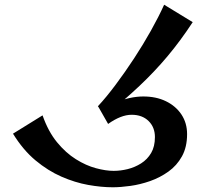

<svg xmlns="http://www.w3.org/2000/svg" viewBox="-20 -786 866 813"><path d="M457.8 7Q409 7 353.2 -3Q297.5 -13 240.2 -38Q183 -63 130.2 -107Q77.5 -151 35 -220L160.2 -297.5Q184 -229.5 221.2 -184Q258.5 -138.5 301.4 -111.8Q344.2 -85 386.1 -73.8Q428 -62.5 461.2 -62.5Q490.5 -62.5 520.8 -70Q551 -77.5 577.5 -94.2Q604 -111 620 -138.2Q636 -165.5 636 -205.5Q636 -247.2 609.1 -273.6Q582.2 -300 537.4 -300Q492.5 -300 437.8 -261.2L395.2 -336L469.2 -351.8Q530.5 -377.2 585.5 -377.5Q640.5 -377.8 682.5 -357.4Q724.5 -337 748.4 -301Q772.2 -265 772.2 -218Q772.2 -163.2 750.5 -124Q728.8 -84.8 693.1 -59.4Q657.5 -34 615.4 -19.2Q573.2 -4.5 531.9 1.2Q490.5 7 457.8 7ZM423.2 -295.2 394.5 -336Q430.8 -375 470.1 -427.8Q509.5 -480.5 547.9 -539Q586.2 -597.5 619.1 -656.2Q652 -715 675 -766L796 -692.2Q744.2 -613.2 689.5 -548Q634.8 -482.8 570.2 -421.9Q505.8 -361 423.2 -295.2Z"/></svg>

Font: Marhey Light
Style: Regular
Weight: 300
Designer: Nur Syamsi & Bustanul Arifin
Foundry: Namelatype
Version: Version 1.000